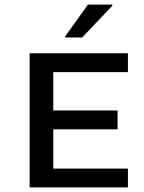

<svg xmlns="http://www.w3.org/2000/svg" viewBox="-20 -816 629 836"><path d="M264 -653H338L469 -791V-796H363L264 -658ZM109 0H537V-82H212V-253H492V-335H212V-502H537V-584H109Z"/></svg>

Font: Saira UNSAM Medium SC
Style: Regular
Weight: 500
Designer: Hector Gatti with collaboration of the Omnibus-Type team
Foundry: Omnibus-Type
Version: Version 1.072;PS 001.072;hotconv 1.0.88;makeotf.lib2.5.64775